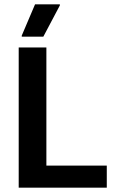

<svg xmlns="http://www.w3.org/2000/svg" viewBox="-20 -870 540 890"><path d="M180.8 -700 257.5 -845V-850H142.5L80.8 -705V-700ZM475 0V-102.5H195V-650H66.7V0Z"/></svg>

Font: Familjen Grotesk SemiBold
Style: Regular
Weight: 600
Designer: Anders Wikstroem, Jonas Baeckman, Matilda Gysing, Kristian Moeller
Foundry: Familjen STHLM AB
Version: Version 2.000